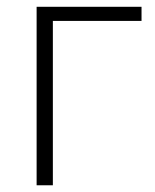

<svg xmlns="http://www.w3.org/2000/svg" viewBox="-20 -551 461 571"><path d="M400.9 -488.8H137.2V0H88.9V-530.8H400.9Z"/></svg>

Font: JBL Sans
Style: Light
Weight: 300
Version: Version 1.10